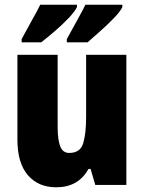

<svg xmlns="http://www.w3.org/2000/svg" viewBox="-20 -786 611 816"><path d="M517 -553V0H385L365 -68H356Q313 10 219 10Q143 10 98.5 -41.5Q54 -93 54 -193V-553H225V-248Q225 -192 236 -164Q247 -136 274 -136Q321 -136 333.5 -177Q346 -218 346 -289V-553ZM500 -756Q491 -737 464.5 -709.5Q438 -682 406.5 -654Q375 -626 352 -606H264V-620Q289 -666 310.5 -704.5Q332 -743 343 -766H500ZM307 -756Q298 -737 272 -709.5Q246 -682 214 -654.5Q182 -627 155 -606H72V-620Q97 -667 118.5 -705Q140 -743 151 -766H307Z"/></svg>

Font: Noto Sans Ethiopic Condensed Black
Style: Regular
Weight: 900
Width: 3
Designer: Monotype Design Team
Foundry: Monotype Imaging Inc.
Version: Version 2.102; ttfautohint (v1.8.4.7-5d5b)